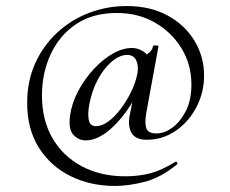

<svg xmlns="http://www.w3.org/2000/svg" viewBox="-20 -516 762 636"><path d="M361 100Q280 100 214 67.5Q148 35 109 -26.5Q70 -88 70 -175Q70 -247 96.5 -306Q123 -365 169.5 -408Q216 -451 275.5 -473.5Q335 -496 399 -496Q478 -496 535.5 -464.5Q593 -433 624.5 -380.5Q656 -328 656 -266Q656 -209 630 -160Q604 -111 561 -82Q518 -53 466 -53Q428 -53 415 -77Q402 -101 411 -141L429 -231L452 -244Q429 -189 397 -145Q365 -101 330.5 -76Q296 -51 264 -51Q240 -51 223 -69.5Q206 -88 212 -133Q218 -175 239 -214.5Q260 -254 290 -286.5Q320 -319 353 -338Q386 -357 417 -357Q437 -357 455 -345.5Q473 -334 475 -308L446 -327Q457 -329 471 -339Q485 -349 487 -364Q489 -366 497.5 -365.5Q506 -365 505 -363L464 -139Q459 -110 464.5 -92Q470 -74 498 -74Q524 -74 550 -92.5Q576 -111 595 -147Q614 -183 614 -236Q614 -302 581.5 -355.5Q549 -409 493.5 -441Q438 -473 367 -473Q287 -473 232 -436Q177 -399 148 -336.5Q119 -274 119 -199Q119 -119 153.5 -59Q188 1 250.5 34.5Q313 68 395 68Q440 68 478 58Q516 48 561 20Q564 18 566.5 22Q569 26 567 28Q512 73 458.5 86.5Q405 100 361 100ZM298 -98Q317 -98 338 -113Q359 -128 378.5 -153.5Q398 -179 413.5 -210Q429 -241 435 -272Q440 -298 431 -316.5Q422 -335 399 -334Q374 -333 348 -310Q322 -287 303 -250.5Q284 -214 276 -171Q270 -140 274 -119Q278 -98 298 -98Z"/></svg>

Font: Cormorant Medium
Style: Italic
Weight: 500
Italic angle: -10°
Designer: Christian Thalmann (Catharsis Fonts)
Foundry: Catharsis Fonts
Version: Version 4.000